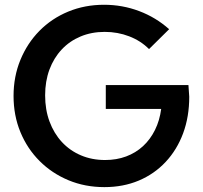

<svg xmlns="http://www.w3.org/2000/svg" viewBox="-20 -767 847 802"><path d="M602.5 -562Q567.9 -596.7 519.8 -615.2Q471.7 -633.8 417.5 -633.8Q362.3 -633.8 316.7 -614.7Q271 -595.7 237.8 -560.3Q204.6 -524.9 186.5 -476.3Q168.5 -427.7 168.5 -368.7Q168.5 -309.1 186.8 -259.5Q205.1 -210 238.5 -173.8Q272 -137.7 317.9 -118.2Q363.8 -98.6 418.9 -98.6Q466.8 -98.6 506.8 -113.5Q546.9 -128.4 577.4 -156.5Q607.9 -184.6 627.4 -224.1Q647 -263.7 653.3 -312H421.9V-411.6H767.1L770.5 -362.8Q770.5 -279.3 744.9 -210.2Q719.2 -141.1 671.9 -90.6Q624.5 -40 559.6 -12.7Q494.6 14.6 416 14.6Q335 14.6 265.9 -14.2Q196.8 -43 145.3 -94.5Q93.8 -146 65.2 -215.3Q36.6 -284.7 36.6 -366.2Q36.6 -447.3 65.2 -516.8Q93.8 -586.4 144.8 -638.2Q195.8 -689.9 264.9 -718.5Q334 -747.1 414.6 -747.1Q491.2 -747.1 561.3 -720.7Q631.3 -694.3 686.5 -645Z"/></svg>

Font: Kumbh Sans SemiBold
Style: Regular
Weight: 600
Version: Version 1.005